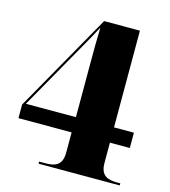

<svg xmlns="http://www.w3.org/2000/svg" viewBox="-107 -800 783 886"><g transform="rotate(15 284.5 -357.0)"><path d="M159 0H547V-10H534C489 -10 452 -19 452 -82V-179H547V-252H452V-714H281L15 -244V-179H269V-82C269 -19 232 -10 187 -10H159ZM31 -252 222 -589C240 -621 255 -648 272 -680C270 -618 270 -560 270 -502V-252Z"/></g></svg>

Font: Noto Serif Display Black
Style: Regular
Weight: 900
Designer: Monotype Design Team
Foundry: Monotype Imaging Inc.
Version: Version 2.009